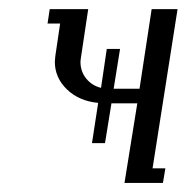

<svg xmlns="http://www.w3.org/2000/svg" viewBox="-20 -404 412 424"><path d="M85 -352.1 89.8 -383.8H174.8L159.2 -279.8Q159.2 -278.8 158.4 -274.4Q157.7 -270 157.7 -267.6Q157.7 -246.1 170.4 -230.5Q183.1 -214.8 203.1 -210L215.8 -295.9H245.1L231 -208H288.1L314.9 -383.8H372.1L316.9 -32.2H345.2L339.8 0H254.9L283.2 -175.8H226.1L211.9 -87.9H183.1L196.8 -176.8Q154.8 -180.7 127.9 -206.5Q101.1 -232.4 101.1 -267.6Q101.1 -271 102.1 -279.8L112.8 -352.1Z"/></svg>

Font: Gawaa
Style: Italic
Weight: 400
Designer: T. Christopher White
Version: Version 1.0